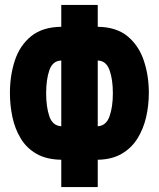

<svg xmlns="http://www.w3.org/2000/svg" viewBox="-20 -744 640 774"><path d="M227 -100Q167 -101 127 -124Q87 -147 63.5 -186Q40 -225 30 -272.5Q20 -320 20 -369Q20 -440 40 -500.5Q60 -561 105.5 -598Q151 -635 227 -636V-724H374V-636Q449 -635 494 -598Q539 -561 559.5 -500.5Q580 -440 580 -370Q580 -319 569 -271.5Q558 -224 534 -185.5Q510 -147 470.5 -124Q431 -101 374 -100V10H227ZM227 -500Q192 -499 179 -461Q166 -423 166 -368Q166 -313 179 -275Q192 -237 227 -235ZM374 -235Q408 -237 421.5 -275Q435 -313 435 -368Q435 -424 421.5 -461.5Q408 -499 374 -500Z"/></svg>

Font: Noto Sans Mono Black
Style: Regular
Weight: 900
Designer: Monotype Design Team
Foundry: Monotype Imaging Inc.
Version: Version 2.014